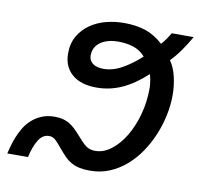

<svg xmlns="http://www.w3.org/2000/svg" viewBox="-73 -567 686 644"><g transform="rotate(10 270.0 -245.0)"><path d="M383.8 -399.4Q366.7 -418.9 343.3 -426.5Q319.8 -434.1 290.5 -434.1Q273.9 -434.1 259 -430.2Q244.1 -426.3 232.7 -418.7Q221.2 -411.1 214.6 -399.4Q208 -387.7 208 -372.6Q208 -355.5 220.9 -345.5Q233.9 -335.4 257.8 -335.4Q289.6 -335.4 321.3 -353.3Q353 -371.1 383.8 -399.4ZM118.2 -82Q96.2 -82 82.3 -59.6Q68.4 -37.1 60.1 0H-10.3Q-7.8 -9.8 -3.9 -24.7Q0 -39.6 6.6 -56.2Q13.2 -72.8 22.9 -89.4Q32.7 -106 47.1 -119.1Q61.5 -132.3 80.8 -140.6Q100.1 -148.9 125.5 -148.9Q141.6 -148.9 153.6 -145.8Q165.5 -142.6 175.8 -136.5Q186 -130.4 195.6 -121.3Q205.1 -112.3 215.8 -100.1Q224.6 -89.8 231.9 -82.3Q239.3 -74.7 246.1 -69.6Q252.9 -64.5 260.7 -62Q268.6 -59.6 278.3 -59.6Q306.2 -59.6 332 -79.1Q357.9 -98.6 377.9 -131.6Q397.9 -164.6 409.9 -207.5Q421.9 -250.5 421.9 -297.9Q421.9 -309.1 419.7 -322.5Q417.5 -335.9 414.6 -345.2Q373.5 -307.1 332.3 -288.3Q291 -269.5 246.1 -269.5Q191.4 -269.5 161.9 -295.4Q132.3 -321.3 132.3 -365.7Q132.3 -400.9 147.2 -426Q162.1 -451.2 186 -467.5Q210 -483.9 239.7 -491.5Q269.5 -499 299.8 -499Q341.3 -499 373 -488.5Q404.8 -478 433.6 -451.7Q441.4 -460 448.5 -470Q455.6 -480 462.9 -492.7H537.6Q523.4 -467.8 507.1 -444.3Q490.7 -420.9 472.7 -402.8Q487.3 -382.3 494.6 -351.8Q502 -321.3 502 -288.6Q502 -255.9 494.9 -221.2Q487.8 -186.5 474.1 -153.3Q460.4 -120.1 440.7 -90.8Q420.9 -61.5 395.5 -39.3Q370.1 -17.1 339.4 -4.2Q308.6 8.8 272.9 8.8Q252.9 8.8 238 5.9Q223.1 2.9 210.7 -3.7Q198.2 -10.3 187 -21.2Q175.8 -32.2 162.6 -48.3Q150.4 -63.5 140.6 -72.8Q130.9 -82 118.2 -82Z"/></g></svg>

Font: Code New Roman
Style: Italic
Weight: 400
Italic angle: -11°
Monospace: yes
Designer: Sam Radian
Foundry: Code New Roman
Version: Version 1.508 October 19, 2014